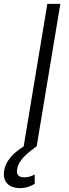

<svg xmlns="http://www.w3.org/2000/svg" viewBox="-70 -747 350 981"><path d="M117.5 0 238.3 -727.3H171.9L51.1 0H52.6C-8.9 38 -41.2 79.5 -48.7 123.9C-58.6 182.9 -23.1 214.1 32.3 214.1C63.2 214.1 88.4 204.2 107.6 192.1L106.9 144.2C93 152 77.1 159.1 55.8 159.1C23.1 159.1 12.8 145.2 17.8 116.1C24.9 71.7 67.1 37.3 117.5 0Z"/></svg>

Font: TID UI Light
Style: Italic
Weight: 300
Italic angle: -9.39999°
Designer: The TID Project Authors
Foundry: Bakken & Bæck
Version: Version 1.001;hotconv 1.0.109;makeotfexe 2.5.65596